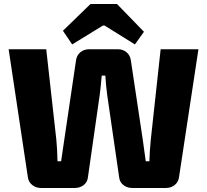

<svg xmlns="http://www.w3.org/2000/svg" viewBox="-20 -935 1029 955"><path d="M696 -777 651 -714 500 -808H492L339 -714L293 -782L430 -915H562ZM967 -690 870 -51Q866 -28 848 -14Q830 0 805 0H638Q613 0 594.5 -14Q576 -28 573 -51L513 -464Q507 -510 504 -559H486Q480 -491 476 -463L417 -51Q414 -28 395.5 -14Q377 0 352 0H184Q160 0 141.5 -14Q123 -28 119 -51L23 -690H210L260 -242Q265 -192 266 -133H284Q285 -140 300 -242L358 -634Q361 -659 379 -674.5Q397 -690 423 -690H567Q592 -690 610 -674.5Q628 -659 631 -634L690 -241L705 -133H723Q724 -177 730 -240L779 -690Z"/></svg>

Font: Ezarion Extra Bold
Style: Regular
Weight: 800
Designer: Natanael Gama
Version: Version 1.001;PS 001.001;hotconv 1.0.70;makeotf.lib2.5.58329